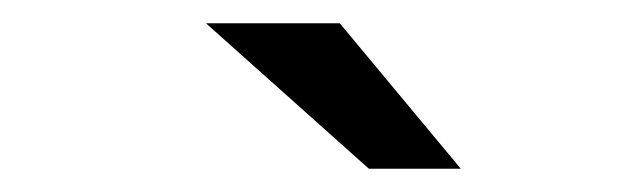

<svg xmlns="http://www.w3.org/2000/svg" viewBox="-20 -734 552 165"><path d="M272 -714 376 -589H297L157 -714Z"/></svg>

Font: Rosa Sans
Style: Italic
Weight: 400
Italic angle: -12°
Designer: Pentagram / MCKL
Foundry: Pentagram / MCKL
Version: Version 1.005;September 16, 2019;FontCreator 11.5.0.2425 64-